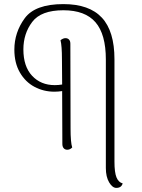

<svg xmlns="http://www.w3.org/2000/svg" viewBox="-20 -721 691 936"><path d="M578 173Q572 195 547 195Q528 195 512 168Q496 141 496 98V-431Q496 -554 445.5 -612.5Q395 -671 289 -671Q180 -671 137 -614Q94 -557 94 -480Q94 -397 136.5 -351.5Q179 -306 247 -306Q265 -306 283 -309L282 -433Q282 -497 275 -525Q288 -535 299 -535Q310 -535 316.5 -528Q323 -521 323 -508L324 -94Q324 -27 332 -2Q321 9 308 9Q297 9 290.5 1.5Q284 -6 284 -19L283 -277Q264 -274 245 -274Q193 -274 148.5 -297.5Q104 -321 77 -367.5Q50 -414 50 -479Q50 -563 100.5 -632Q151 -701 289 -701Q415 -701 476.5 -635Q538 -569 538 -432V67Q538 120 548 144Q558 168 578 173Z"/></svg>

Font: Arima Madurai ExtraLight
Style: Regular
Weight: 275
Designer: Joana Correia and Natanael Gama
Foundry: NDISCOVER
Version: Version 1.020